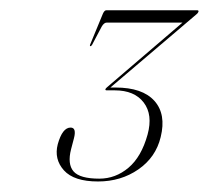

<svg xmlns="http://www.w3.org/2000/svg" viewBox="-20 -720 407 374"><path d="M293 -453Q283.5 -413.5 249.5 -390Q215.5 -366.5 171 -366.5Q124 -366.5 104.5 -388.2Q85 -410 92.5 -439Q101.5 -471.5 117.5 -471.5Q129.5 -471.5 124 -450.5L118.5 -429.5Q111 -400.5 123.2 -386.2Q135.5 -372 173.5 -372Q205 -372 230.2 -393.2Q255.5 -414.5 267.5 -458Q278 -496.5 260 -520.2Q242 -544 203.5 -544H188Q184.5 -544 185.5 -546.5Q185.5 -547.5 189 -550.5L335.5 -676H188Q182.5 -676 178 -668L159 -632Q157 -630 156 -630Q154.5 -630 155.5 -633L180.5 -693.5Q183.5 -700 187 -700H364Q367.5 -700 366.5 -697Q366 -696.5 365.5 -695.2Q365 -694 362.5 -692L195 -549.5H205Q257.5 -549.5 280.8 -523.5Q304 -497.5 293 -453Z"/></svg>

Font: Fraunces 144pt S000 Thin
Style: Italic
Weight: 100
Italic angle: -16°
Version: Version 1.000; ttfautohint (v1.8.3)